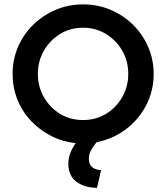

<svg xmlns="http://www.w3.org/2000/svg" viewBox="-20 -658 776 897"><path d="M433.3 219.4Q376.4 219.4 337.8 191.7Q299.3 163.9 299.3 106.2Q299.3 81.2 308.3 57.6Q317.4 34 333.3 10.4Q271.5 4.2 218.1 -23.3Q164.6 -50.7 124 -94.1Q83.3 -137.5 61.1 -193.4Q38.9 -249.3 38.9 -312.5Q38.9 -379.9 64.2 -438.9Q89.6 -497.9 135.1 -542.4Q180.6 -586.8 240.3 -612.2Q300 -637.5 368.1 -637.5Q436.8 -637.5 496.5 -612.2Q556.2 -586.8 601.4 -542.4Q646.5 -497.9 672.2 -438.9Q697.9 -379.9 697.9 -312.5Q697.9 -233.3 662.8 -166Q627.8 -98.6 567.4 -53.5Q506.9 -8.3 431.2 6.2Q415.3 25.7 405.2 44.1Q395.1 62.5 395.1 83.3Q395.1 111.1 411.5 123.6Q427.8 136.1 452.1 136.8ZM368.1 -97.2Q427.1 -97.2 475 -126Q522.9 -154.9 551 -204.2Q579.2 -253.5 579.2 -312.5Q579.2 -372.9 551 -421.5Q522.9 -470.1 475 -499.3Q427.1 -528.5 368.1 -528.5Q308.3 -528.5 260.8 -499.3Q213.2 -470.1 185.1 -421.2Q156.9 -372.2 156.9 -312.5Q156.9 -253.5 185.1 -204.2Q213.2 -154.9 260.8 -126Q308.3 -97.2 368.1 -97.2Z"/></svg>

Font: Afacad SemiBold
Style: Regular
Weight: 600
Designer: Kristian Moeller
Foundry: Dicotype
Version: Version 1.000